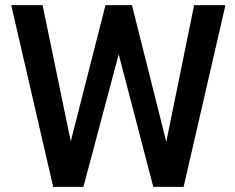

<svg xmlns="http://www.w3.org/2000/svg" viewBox="-20 -731 920 751"><path d="M861.8 -710.9 698.2 0H579.6L444.3 -518.6L306.2 0H188L23.9 -710.9H146.5L256.8 -178.2L392.6 -710.9H496.1L630.4 -176.3L739.3 -710.9Z"/></svg>

Font: Mardoto Medium
Style: Regular
Weight: 500
Designer: Christian Robertson, Vahan Hovhannisyan
Foundry: Google
Version: Version 1.000